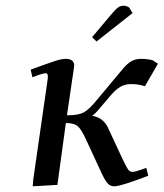

<svg xmlns="http://www.w3.org/2000/svg" viewBox="-20 -651 576 676"><path d="M87.9 -405.8Q151.9 -429.2 174.6 -436.5Q197.3 -443.8 210.9 -443.8Q241.2 -443.8 241.2 -419.9Q241.2 -418.9 238.8 -401.9L215.8 -245.1H219.2Q256.3 -245.1 275.4 -255.6Q294.4 -266.1 320.8 -298.8L410.2 -405.8Q426.8 -426.3 441.9 -435.1Q457 -443.8 476.1 -443.8Q498 -443.8 517.1 -439L536.1 -426.8L490.2 -347.2Q468.3 -355 441.9 -355Q420.9 -355 404.5 -345.9Q388.2 -336.9 366.2 -311L333 -272Q314.5 -249.5 304.2 -243.2Q341.3 -237.8 358.9 -204.1L411.1 -91.8Q425.3 -62 431.2 -54Q437 -45.9 446.8 -45.9Q457.5 -45.9 495.1 -60.1L502 -32.2Q405.3 4.9 381.8 4.9Q368.2 4.9 359.1 -5.1Q350.1 -15.1 337.9 -41L286.1 -152.8Q268.1 -193.8 254.6 -205.8Q241.2 -217.8 211.9 -217.8L182.1 0L95.2 4.9L97.2 -20L147.9 -372.1Q150.9 -393.1 141.1 -393.1Q129.9 -393.1 94.2 -378.9ZM304.2 -520 369.1 -597.2Q385.3 -616.7 394.5 -623.8Q403.8 -630.9 416 -630.9Q420.4 -630.9 425 -629.2Q429.7 -627.4 432.6 -626L435.1 -624L446.8 -605L319.8 -504.9Z"/></svg>

Font: Dehuti Alt
Style: Bold-Italic
Weight: 700
Version: Version 1.2